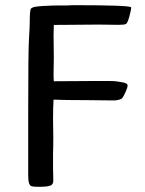

<svg xmlns="http://www.w3.org/2000/svg" viewBox="-20 -720 560 742"><path d="M362 -625 239 -624H214Q188 -623 188 -624Q187 -606 187 -584L188 -496L187 -435Q187 -416 188 -406L349 -407Q378 -407 399 -407Q420 -407 431 -405.5Q442 -404 452 -402Q473 -399 473 -390Q473 -381 465.5 -365Q458 -349 454 -343Q450 -337 439.5 -334.5Q429 -332 426 -332H404L315 -333Q222 -333 187 -335Q185 -309 185 -259L186 -191Q186 -152 185 -127V-72L186 -21Q186 -6 172.5 -2Q159 2 134.5 2Q110 2 103 0Q96 -2 93 -10Q89 -20 89 -41V-288Q89 -523 92 -569.5Q95 -616 95 -637Q95 -682 100 -687Q105 -692 117.5 -694Q130 -696 148 -697Q166 -698 182.5 -698.5Q199 -699 216 -699H240L263 -700Q477 -700 487 -692Q487 -682 480 -656.5Q473 -631 467 -627.5Q461 -624 439 -624Z"/></svg>

Font: Cagliostro
Style: Regular
Weight: 400
Designer: Matthew Desmond
Foundry: Matthew Desmond
Version: Version